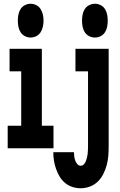

<svg xmlns="http://www.w3.org/2000/svg" viewBox="-20 -790 640 1023"><path d="M143 -590Q127 -590 112.5 -597.5Q98 -605 89.5 -618.5Q81 -632 78 -648Q75 -664 75 -680Q75 -696 78 -712Q81 -728 89.5 -741.5Q98 -755 112.5 -762.5Q127 -770 143 -770Q159 -770 173.5 -762.5Q188 -755 196.5 -741.5Q205 -728 208.5 -712Q212 -696 212 -680Q212 -664 208.5 -648Q205 -632 196.5 -618.5Q188 -605 173.5 -597.5Q159 -590 143 -590ZM21 0V-120H93V-410H31V-530H203V-120H265V0ZM486 -590Q470 -590 455 -597.5Q440 -605 431.5 -618.5Q423 -632 420 -648Q417 -664 417 -680Q417 -696 420 -712Q423 -728 431.5 -741.5Q440 -755 455 -762.5Q470 -770 486 -770Q502 -770 516.5 -762.5Q531 -755 539.5 -741.5Q548 -728 551 -712Q554 -696 554 -680Q554 -664 551 -648Q548 -632 539.5 -618.5Q531 -605 516.5 -597.5Q502 -590 486 -590ZM410 213Q387 213 365.5 206Q344 199 326.5 184.5Q309 170 297.5 150.5Q286 131 278.5 109.5Q271 88 267.5 66Q264 44 264 21H374Q374 32 375.5 43Q377 54 380.5 64.5Q384 75 391.5 84Q399 93 410 93Q420 93 427 85.5Q434 78 437.5 68.5Q441 59 443.5 49.5Q446 40 447 30Q448 20 448.5 10Q449 0 449 -10V-410H382V-530H559V-10Q559 15 557 40.5Q555 66 548.5 90Q542 114 530.5 137Q519 160 501 177.5Q483 195 459 204Q435 213 410 213Z"/></svg>

Font: Iosevka Curly Heavy Extended
Style: Regular
Weight: 900
Width: 7
Monospace: yes
Designer: Belleve Invis
Foundry: Belleve Invis
Version: Version 11.1.0; ttfautohint (v1.8.3)